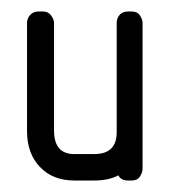

<svg xmlns="http://www.w3.org/2000/svg" viewBox="-20 -314 294 334"><path d="M203 0Q190 0 186 -9Q169 0 144 0H109Q72 0 49.5 -23.5Q27 -47 27 -86V-274Q27 -282 32.5 -288Q38 -294 47 -294H55Q64 -294 69 -287Q74 -280 74 -274V-87Q74 -46 109 -46H144Q183 -46 183 -84V-274Q183 -282 188 -288Q193 -294 203 -294H209Q219 -294 223.5 -287Q228 -280 228 -274V-21Q228 -14 223.5 -7Q219 0 209 0Z"/></svg>

Font: Chathura
Style: ExtraBold
Weight: 800
Designer: Appaji Ambarisha Darbha
Foundry: Aditya Fonts
Version: Version 1.001 2016